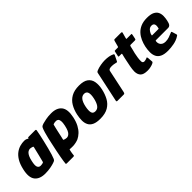

<svg xmlns="http://www.w3.org/2000/svg" viewBox="121 -1446 2422 2422"><g transform="rotate(-45 1331.5 -235.0)"><path d="M189 6Q89 6 45 -51Q1 -108 29 -229Q46 -305 75 -353Q104 -401 140.5 -428Q177 -455 215.5 -465.5Q254 -476 291 -476Q312 -476 328 -469Q344 -462 349 -455L351 -461Q354 -469 358 -470.5Q362 -472 370 -472H482Q498 -472 497 -458Q493 -433 484 -390Q475 -347 463 -296.5Q451 -246 438.5 -196.5Q426 -147 414 -108Q402 -69 394 -52Q388 -39 380.5 -32.5Q373 -26 347 -18Q328 -11 284 -2.5Q240 6 189 6ZM216 -106Q225 -106 233 -107Q241 -108 248 -109.5Q255 -111 259 -112Q264 -113 266.5 -116Q269 -119 271 -126Q276 -147 281.5 -168Q287 -189 292 -209.5Q297 -230 302 -250.5Q307 -271 311.5 -290.5Q316 -310 321 -329Q323 -336 321 -340Q319 -344 314 -345Q307 -347 295.5 -350.5Q284 -354 274 -354Q264 -354 251 -349.5Q238 -345 225 -332.5Q212 -320 200 -295Q188 -270 179 -228Q163 -158 175.5 -132Q188 -106 216 -106Z M457 96Q459 67 472.5 -9Q486 -85 514 -212Q521 -244 530.5 -286Q540 -328 551.5 -366.5Q563 -405 572 -424Q577 -436 585.5 -443Q594 -450 619 -458Q638 -464 681.5 -472.5Q725 -481 777 -481Q876 -481 920.5 -424.5Q965 -368 939 -247Q925 -181 900 -134.5Q875 -88 844 -59Q813 -30 780 -14Q759 -5 734 0.5Q709 6 684.5 7.5Q660 9 640 7Q630 6 625 5Q620 4 618 12Q616 19 613 33.5Q610 48 608 61.5Q606 75 606 79Q605 95 603 100.5Q601 106 584 106H475Q466 106 461 104.5Q456 103 457 96ZM650 -144Q649 -138 649.5 -135.5Q650 -133 654 -132Q664 -128 676.5 -125Q689 -122 699 -122Q709 -122 721 -126.5Q733 -131 746 -143.5Q759 -156 770 -181Q781 -206 790 -248Q800 -295 797 -321Q794 -347 782 -358Q770 -369 752 -369Q738 -369 725 -367Q712 -365 703 -361Q701 -360 699.5 -357Q698 -354 697 -349Q692 -329 687 -308.5Q682 -288 677.5 -267.5Q673 -247 668.5 -226Q664 -205 659.5 -184.5Q655 -164 650 -144Z M1168 8Q1101 8 1061.5 -10.5Q1022 -29 1004.5 -63Q987 -97 987 -142Q987 -187 998 -239Q1013 -308 1045 -362.5Q1077 -417 1132.5 -448.5Q1188 -480 1272 -480Q1356 -480 1398 -448.5Q1440 -417 1449.5 -362.5Q1459 -308 1444 -239Q1429 -170 1398.5 -114Q1368 -58 1312.5 -25Q1257 8 1168 8ZM1190 -103Q1231 -103 1255 -137.5Q1279 -172 1292 -235Q1305 -297 1293.5 -329Q1282 -361 1244 -361Q1207 -361 1182.5 -329Q1158 -297 1145 -235Q1132 -171 1141 -137Q1150 -103 1190 -103Z M1728 -476Q1808 -476 1856 -452Q1867 -447 1867 -442.5Q1867 -438 1864 -431L1829 -360Q1825 -351 1821 -349.5Q1817 -348 1808 -351Q1792 -356 1771.5 -358.5Q1751 -361 1742 -361Q1726 -361 1717.5 -360Q1709 -359 1704.5 -357.5Q1700 -356 1696 -354Q1691 -351 1686.5 -347.5Q1682 -344 1679 -330L1614 -24Q1610 -8 1605 -4Q1600 0 1589 0H1477Q1472 0 1468 -3.5Q1464 -7 1467 -20L1552 -417Q1555 -433 1559.5 -437.5Q1564 -442 1576 -447Q1609 -461 1652.5 -468.5Q1696 -476 1728 -476Z M2019 0Q1949 0 1921 -29Q1893 -58 1892 -110Q1893 -152 1901.5 -195.5Q1910 -239 1919 -282Q1925 -310 1929 -329Q1933 -348 1940 -373Q1943 -383 1933 -383H1895Q1886 -383 1884 -385Q1882 -387 1884 -399L1896 -455Q1899 -469 1902 -470.5Q1905 -472 1917 -472H1956Q1964 -472 1966.5 -476.5Q1969 -481 1971 -491L1990 -562Q1994 -576 2007 -576H2121Q2127 -576 2131.5 -572Q2136 -568 2134 -562L2114 -490Q2110 -477 2111 -474.5Q2112 -472 2118 -472H2191Q2203 -472 2204.5 -469.5Q2206 -467 2203 -453L2192 -400Q2190 -389 2185.5 -386Q2181 -383 2170 -383H2098Q2091 -383 2088 -379.5Q2085 -376 2083 -368Q2078 -345 2072 -320.5Q2066 -296 2059 -270Q2052 -237 2047 -203.5Q2042 -170 2043 -140Q2044 -124 2052.5 -117.5Q2061 -111 2073 -111Q2084 -111 2095 -114.5Q2106 -118 2113 -120Q2127 -128 2130 -125Q2133 -122 2135 -111L2140 -42Q2144 -28 2104 -14Q2091 -10 2077 -6.5Q2063 -3 2048.5 -1.5Q2034 0 2019 0Z M2213 -237Q2223 -283 2242 -326Q2261 -369 2292.5 -403.5Q2324 -438 2370.5 -458Q2417 -478 2482 -478Q2549 -478 2585 -459.5Q2621 -441 2635 -410.5Q2649 -380 2648 -343.5Q2647 -307 2639 -271Q2630 -228 2616 -213Q2602 -198 2581 -198H2366Q2359 -198 2358 -195.5Q2357 -193 2355 -186Q2352 -162 2360.5 -142Q2369 -122 2388.5 -110Q2408 -98 2438 -98Q2473 -98 2504.5 -109Q2536 -120 2548 -126Q2564 -134 2571.5 -135.5Q2579 -137 2584 -119L2598 -72Q2603 -58 2598.5 -53.5Q2594 -49 2580 -41Q2540 -16 2485 -5.5Q2430 5 2380 5Q2313 5 2274.5 -14Q2236 -33 2219.5 -66.5Q2203 -100 2203 -144Q2203 -188 2213 -237ZM2496 -295Q2500 -314 2499 -327.5Q2498 -341 2492.5 -350Q2487 -359 2477.5 -363.5Q2468 -368 2454 -368Q2438 -368 2425.5 -362Q2413 -356 2403.5 -346Q2394 -336 2387 -324Q2380 -312 2375 -300Q2370 -284 2370.5 -279.5Q2371 -275 2375 -275Q2402 -275 2429.5 -275Q2457 -275 2484 -275Q2491 -275 2492.5 -278.5Q2494 -282 2496 -295Z"/></g></svg>

Font: Glory ExtraBold
Style: Italic
Weight: 800
Italic angle: -12°
Version: Version 1.011